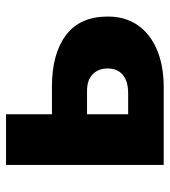

<svg xmlns="http://www.w3.org/2000/svg" viewBox="16 -566 550 621"><g transform="rotate(-90 290.5 -255.0)"><path d="M68 0V-510H232V-115H300Q338.5 -115 359.2 -132.2Q380 -149.5 380 -181Q380 -211.5 361.2 -229.8Q342.5 -248 308 -248H215.5V-361.5H321.5Q427.5 -361.5 487.8 -316.2Q548 -271 548 -181Q548 -124.5 520 -84Q492 -43.5 440.5 -21.8Q389 0 319 0Z"/></g></svg>

Font: Geologica Roman
Style: Bold
Weight: 700
Designer: Sindre Bremnes, Frode Helland
Foundry: Monokrom Skriftforlag AS
Version: Version 1.010;gftools[0.9.28]